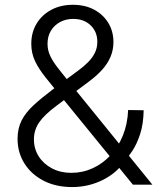

<svg xmlns="http://www.w3.org/2000/svg" viewBox="-20 -755 657 785"><path d="M274.9 9.8Q208 9.8 157.7 -16.4Q107.4 -42.5 79.6 -87.2Q51.8 -131.8 51.8 -187.5Q51.8 -229.5 68.1 -262Q84.5 -294.4 116.7 -324.2Q148.9 -354 194.3 -388.2L302.7 -468.8Q322.8 -483.4 339.8 -500.5Q356.9 -517.6 367.4 -538.1Q377.9 -558.6 377.9 -584Q377.9 -625 350.6 -651.4Q323.2 -677.7 279.3 -677.7Q249 -677.7 225.1 -664.6Q201.2 -651.4 187.7 -628.7Q174.3 -606 174.3 -575.7Q174.3 -549.3 185.8 -525.4Q197.3 -501.5 219 -474.1Q240.7 -446.8 270.5 -409.7L603 0H523.4L233.9 -355Q195.3 -402.3 167 -437.5Q138.7 -472.7 123.3 -505.1Q107.9 -537.6 107.9 -575.7Q107.9 -622.6 129.6 -658.4Q151.4 -694.3 189.7 -714.8Q228 -735.4 277.8 -735.4Q328.1 -735.4 365.2 -715.3Q402.3 -695.3 423.1 -660.9Q443.8 -626.5 443.8 -583Q443.8 -550.8 431.9 -522.7Q419.9 -494.6 397.7 -470Q375.5 -445.3 344.7 -422.4L212.4 -323.7Q161.1 -285.6 139.9 -254.4Q118.7 -223.1 118.7 -185.5Q118.7 -146.5 138.4 -115.5Q158.2 -84.5 192.9 -66.4Q227.5 -48.3 271.5 -48.3Q317.9 -48.3 358.9 -67.1Q399.9 -85.9 431.6 -119.9Q463.4 -153.8 482.4 -200.9Q501.5 -248 503.9 -305.2L567.4 -304.2Q566.4 -248 553 -207Q539.6 -166 521 -137.9Q502.4 -109.9 485.8 -91.3L472.2 -73.7Q439 -35.6 386.5 -12.9Q334 9.8 274.9 9.8Z"/></svg>

Font: Inter 17pt Light
Style: Regular
Weight: 300
Version: Version 4.001;git-66647c0bb